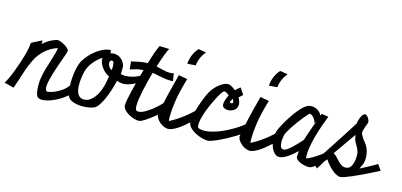

<svg xmlns="http://www.w3.org/2000/svg" viewBox="-124 -1176 3552 1698"><g transform="rotate(15 1652.0 -327.0)"><path d="M76.2 -390.6Q102.5 -404.3 123 -415Q140.6 -423.8 155.8 -431.6Q170.9 -439.5 172.9 -439.5Q172.9 -434.6 173.3 -431.6Q173.8 -428.7 173.8 -425.8Q173.8 -420.9 173.3 -416Q172.9 -411.1 171.9 -406.2Q201.2 -433.6 234.9 -451.7Q268.6 -469.7 297.9 -477.5H302.7Q313.5 -477.5 332 -470.7Q350.6 -463.9 368.2 -453.1Q385.7 -442.4 398.9 -430.2Q412.1 -418 412.1 -407.2Q412.1 -400.4 404.8 -378.4Q397.5 -356.4 386.2 -325.2Q375 -293.9 361.8 -256.3Q348.6 -218.8 337.4 -181.2Q326.2 -143.6 318.4 -109.9Q310.5 -76.2 310.5 -51.8Q310.5 -35.2 315.4 -24.4Q320.3 -13.7 331.1 -11.7Q367.2 -17.6 400.4 -32.2Q428.7 -44.9 460.4 -66.9Q492.2 -88.9 516.6 -126L544.9 -51.8Q521.5 -26.4 489.7 -4.4Q458 17.6 424.8 34.2Q391.6 50.8 358.9 60.1Q326.2 69.3 301.8 69.3Q278.3 69.3 265.6 59.6Q252 49.8 245.6 19.5Q239.3 -10.7 239.3 -47.9Q239.3 -67.4 240.7 -86.4Q242.2 -105.5 246.1 -125Q252.9 -165 265.6 -207Q278.3 -249 290.5 -287.6Q302.7 -326.2 311.5 -357.9Q320.3 -389.6 321.3 -409.2Q258.8 -389.6 210 -345.7Q161.1 -301.8 134.8 -247.1Q102.5 -181.6 80.6 -110.8Q58.6 -40 33.2 30.3L-54.7 7.8Q-42 -11.7 -27.3 -42.5Q-12.7 -73.2 1.5 -110.4Q15.6 -147.5 29.3 -187.5Q43 -227.5 53.7 -264.6Q64.5 -301.8 70.8 -334Q77.1 -366.2 78.1 -387.7L76.2 -390.6Z M648.4 -30.3Q652.3 -29.3 660.2 -29.3Q689.5 -29.3 712.9 -44.9Q736.3 -60.5 753.9 -84Q771.5 -107.4 783.7 -134.3Q795.9 -161.1 801.8 -183.6Q806.6 -196.3 812.5 -224.1Q818.4 -252 823.2 -284.2Q806.6 -290 789.6 -304.2Q772.5 -318.4 757.8 -336.9Q743.2 -355.5 733.9 -377Q724.6 -398.4 724.6 -418Q724.6 -424.8 725.6 -428.7Q703.1 -415 683.1 -396.5Q663.1 -377.9 646.5 -356.9Q629.9 -335.9 618.2 -313Q606.4 -290 601.6 -268.6Q595.7 -246.1 590.8 -214.4Q585.9 -182.6 585.9 -149.4Q585.9 -127 588.9 -106.4Q591.8 -85.9 599.1 -69.8Q606.4 -53.7 618.7 -43Q630.9 -32.2 648.4 -30.3ZM813.5 -425.8Q802.7 -425.8 797.9 -418.9Q793 -412.1 793 -402.3Q793 -385.7 803.7 -368.7Q814.5 -351.6 832 -344.7Q833 -353.5 833 -361.3Q833 -369.1 833 -377Q833 -399.4 829.1 -412.6Q825.2 -425.8 814.5 -425.8ZM1127 -327.1Q1080.1 -289.1 1036.1 -271.5Q992.2 -253.9 959 -253.9Q933.6 -253.9 901.4 -264.6Q890.6 -218.8 875.5 -171.9Q860.4 -125 842.3 -85.4Q824.2 -45.9 804.2 -18.6Q784.2 8.8 763.7 15.6Q741.2 24.4 714.8 28.3Q688.5 32.2 662.1 32.2Q618.2 32.2 579.6 19.5Q541 6.8 527.3 -21.5Q519.5 -38.1 514.6 -69.3Q509.8 -100.6 509.8 -137.7Q509.8 -167 512.7 -198.7Q515.6 -230.5 521 -259.8Q526.4 -289.1 534.7 -314Q543 -338.9 553.7 -355.5Q570.3 -382.8 595.7 -410.6Q621.1 -438.5 650.9 -460.9Q680.7 -483.4 712.9 -498Q745.1 -512.7 776.4 -512.7H779.3L782.2 -484.4Q797.9 -490.2 815.4 -490.2Q851.6 -490.2 879.4 -467.3Q907.2 -444.3 918 -409.2Q919.9 -401.4 919.9 -382.8Q919.9 -369.1 919.4 -354.5Q918.9 -339.8 918 -332Q922.9 -330.1 928.7 -329.1Q938.5 -326.2 959 -326.2Q971.7 -326.2 990.7 -328.6Q1009.8 -331.1 1031.7 -337.4Q1053.7 -343.8 1077.1 -355Q1100.6 -366.2 1122.1 -384.8Z M1138.7 -53.7Q1144.5 -50.8 1154.3 -50.8Q1178.7 -50.8 1210.4 -68.4Q1242.2 -85.9 1272.5 -109.9Q1302.7 -133.8 1328.1 -158.7Q1353.5 -183.6 1365.2 -197.3L1398.4 -134.8Q1388.7 -123 1359.9 -96.7Q1331.1 -70.3 1296.9 -43.5Q1262.7 -16.6 1230.5 4.4Q1198.2 25.4 1181.6 26.4Q1179.7 26.4 1178.7 26.9Q1177.7 27.3 1175.8 27.3Q1158.2 27.3 1133.3 20Q1108.4 12.7 1085 -0.5Q1061.5 -13.7 1043.9 -32.2Q1026.4 -50.8 1024.4 -72.3V-76.2Q1024.4 -91.8 1030.8 -127Q1037.1 -162.1 1048.3 -208.5Q1059.6 -254.9 1073.7 -309.1Q1087.9 -363.3 1103.5 -417Q1056.6 -414.1 1026.4 -403.8Q996.1 -393.6 983.4 -391.6L976.6 -462.9Q1017.6 -472.7 1050.8 -479Q1084 -485.4 1124 -486.3Q1141.6 -546.9 1158.2 -593.3Q1174.8 -639.6 1185.5 -659.2L1274.4 -656.2Q1263.7 -639.6 1245.1 -591.8Q1226.6 -543.9 1207 -478.5Q1238.3 -471.7 1271.5 -462.9Q1304.7 -454.1 1334 -454.1Q1351.6 -454.1 1369.1 -460L1379.9 -389.6Q1375 -388.7 1369.6 -388.7Q1364.3 -388.7 1358.4 -388.7Q1330.1 -388.7 1291 -395Q1252 -401.4 1208 -412.1Q1199.2 -413.1 1187.5 -415Q1174.8 -371.1 1163.6 -325.7Q1152.3 -280.3 1143.6 -238.8Q1134.8 -197.3 1129.4 -161.1Q1124 -125 1124 -99.6Q1124 -80.1 1127.4 -67.9Q1130.9 -55.7 1138.7 -53.7Z M1596.7 -710.9Q1574.2 -684.6 1562.5 -660.2Q1550.8 -635.7 1545.9 -617.2Q1540 -595.7 1539.1 -577.1L1462.9 -571.3Q1464.8 -615.2 1482.9 -656.2Q1501 -697.3 1526.4 -722.7ZM1692.4 -151.4Q1658.2 -111.3 1623.5 -79.1Q1588.9 -46.9 1557.6 -23.4Q1526.4 0 1500 13.2Q1473.6 26.4 1455.1 28.3Q1453.1 29.3 1447.3 29.3Q1428.7 29.3 1408.2 20.5Q1387.7 11.7 1370.1 -2.9Q1352.5 -17.6 1340.8 -35.6Q1329.1 -53.7 1329.1 -71.3V-73.2Q1331.1 -92.8 1340.8 -139.6Q1348.6 -180.7 1366.2 -255.4Q1383.8 -330.1 1417 -455.1L1497.1 -440.4Q1457 -304.7 1445.3 -218.8Q1433.6 -132.8 1433.6 -88.9Q1433.6 -76.2 1433.6 -66.9Q1433.6 -57.6 1434.6 -51.8Q1435.5 -44.9 1436.5 -40Q1472.7 -58.6 1511.7 -84Q1544.9 -106.4 1585 -138.7Q1625 -170.9 1663.1 -213.9Z M1932.6 -376Q1930.7 -373 1922.9 -362.3Q1915 -351.6 1915 -343.8Q1915 -335 1925.8 -335H1926.8Q1942.4 -335.9 1942.4 -346.7Q1942.4 -354.5 1938.5 -362.8Q1934.6 -371.1 1932.6 -376ZM2129.9 -134.8Q2122.1 -123 2099.1 -105Q2076.2 -86.9 2045.4 -67.9Q2014.6 -48.8 1979 -29.8Q1943.4 -10.7 1910.2 4.9Q1877 20.5 1850.1 29.8Q1823.2 39.1 1810.5 39.1Q1791 39.1 1758.8 30.8Q1726.6 22.5 1696.3 6.3Q1666 -9.8 1644 -32.7Q1622.1 -55.7 1622.1 -84V-85.9Q1623 -115.2 1631.3 -154.3Q1639.6 -193.4 1652.8 -233.4Q1666 -273.4 1681.2 -311Q1696.3 -348.6 1710 -374Q1722.7 -397.5 1741.2 -418.5Q1759.8 -439.5 1779.8 -455.6Q1799.8 -471.7 1820.3 -481.4Q1840.8 -491.2 1858.4 -491.2Q1860.4 -491.2 1862.8 -490.7Q1865.2 -490.2 1867.2 -490.2Q1879.9 -488.3 1896.5 -478Q1913.1 -467.8 1929.7 -454.1Q1940.4 -464.8 1951.2 -474.6Q1961.9 -484.4 1972.7 -491.2L2011.7 -432.6L1977.5 -401.4Q1986.3 -385.7 1991.7 -370.6Q1997.1 -355.5 1997.1 -340.8Q1997.1 -335.9 1996.6 -332Q1996.1 -328.1 1995.1 -323.2Q1987.3 -294.9 1962.9 -281.7Q1938.5 -268.6 1914.1 -268.6Q1894.5 -268.6 1880.9 -275.9Q1867.2 -283.2 1863.3 -295.9Q1861.3 -303.7 1861.3 -308.6Q1861.3 -325.2 1868.7 -348.6Q1876 -372.1 1888.7 -396.5Q1877 -406.2 1865.2 -413.1Q1853.5 -419.9 1843.8 -420.9Q1836.9 -420.9 1823.2 -402.3Q1809.6 -383.8 1793.5 -354Q1777.3 -324.2 1759.8 -286.6Q1742.2 -249 1728 -211.4Q1713.9 -173.8 1705.1 -139.2Q1696.3 -104.5 1696.3 -80.1Q1696.3 -55.7 1704.1 -47.9Q1710 -44.9 1718.8 -43Q1735.4 -38.1 1763.7 -38.1Q1787.1 -38.1 1826.2 -47.4Q1865.2 -56.6 1914.1 -77.1Q1962.9 -97.7 2018.1 -130.9Q2073.2 -164.1 2130.9 -212.9Z M2343.8 -710.9Q2321.3 -684.6 2309.6 -660.2Q2297.9 -635.7 2293 -617.2Q2287.1 -595.7 2286.1 -577.1L2210 -571.3Q2211.9 -615.2 2230 -656.2Q2248 -697.3 2273.4 -722.7ZM2439.5 -151.4Q2405.3 -111.3 2370.6 -79.1Q2335.9 -46.9 2304.7 -23.4Q2273.4 0 2247.1 13.2Q2220.7 26.4 2202.1 28.3Q2200.2 29.3 2194.3 29.3Q2175.8 29.3 2155.3 20.5Q2134.8 11.7 2117.2 -2.9Q2099.6 -17.6 2087.9 -35.6Q2076.2 -53.7 2076.2 -71.3V-73.2Q2078.1 -92.8 2087.9 -139.6Q2095.7 -180.7 2113.3 -255.4Q2130.9 -330.1 2164.1 -455.1L2244.1 -440.4Q2204.1 -304.7 2192.4 -218.8Q2180.7 -132.8 2180.7 -88.9Q2180.7 -76.2 2180.7 -66.9Q2180.7 -57.6 2181.6 -51.8Q2182.6 -44.9 2183.6 -40Q2219.7 -58.6 2258.8 -84Q2292 -106.4 2332 -138.7Q2372.1 -170.9 2410.2 -213.9Z M2481.4 -58.6Q2492.2 -58.6 2509.8 -69.8Q2527.3 -81.1 2547.9 -99.6Q2568.4 -118.2 2590.3 -141.6Q2612.3 -165 2632.8 -188.5Q2643.6 -222.7 2660.6 -272Q2677.7 -321.3 2699.2 -378.9L2685.5 -352.5Q2682.6 -367.2 2675.8 -379.9Q2668.9 -392.6 2660.2 -402.8Q2651.4 -413.1 2642.1 -418.9Q2632.8 -424.8 2626 -424.8Q2621.1 -424.8 2619.1 -422.9Q2615.2 -419.9 2602.1 -404.8Q2588.9 -389.6 2570.8 -367.2Q2552.7 -344.7 2532.7 -317.4Q2512.7 -290 2495.6 -263.7Q2478.5 -237.3 2465.8 -214.4Q2453.1 -191.4 2451.2 -177.7Q2449.2 -164.1 2447.3 -149.9Q2445.3 -135.7 2445.3 -122.1Q2445.3 -96.7 2452.6 -78.1Q2460 -59.6 2479.5 -58.6ZM2921.9 -124Q2909.2 -109.4 2885.7 -83Q2862.3 -56.6 2835.4 -30.8Q2808.6 -4.9 2781.7 14.2Q2754.9 33.2 2736.3 33.2H2734.4Q2715.8 33.2 2694.3 28.3Q2672.9 23.4 2654.8 15.1Q2636.7 6.8 2624.5 -4.4Q2612.3 -15.6 2612.3 -29.3V-30.3Q2612.3 -40 2613.3 -53.2Q2614.3 -66.4 2615.2 -81.1Q2573.2 -40 2531.7 -12.7Q2490.2 14.6 2459 14.6Q2451.2 14.6 2448.2 13.7Q2430.7 10.7 2416 -3.4Q2401.4 -17.6 2391.1 -38.6Q2380.9 -59.6 2375 -85Q2369.1 -110.4 2369.1 -135.7Q2369.1 -172.9 2380.9 -205.1Q2388.7 -225.6 2403.3 -253.9Q2418 -282.2 2437 -313.5Q2456.1 -344.7 2478 -375.5Q2500 -406.2 2522 -431.6Q2543.9 -457 2565.4 -473.1Q2586.9 -489.3 2605.5 -492.2Q2610.4 -493.2 2614.3 -493.2Q2618.2 -493.2 2622.1 -493.2Q2642.6 -493.2 2658.7 -487.3Q2674.8 -481.4 2687 -472.2Q2699.2 -462.9 2707 -452.1Q2714.8 -441.4 2718.8 -432.6Q2721.7 -444.3 2725.6 -451.2L2789.1 -441.4Q2762.7 -375 2740.2 -307.1Q2717.8 -239.3 2705.1 -177.7L2706.1 -174.8L2704.1 -172.9Q2698.2 -143.6 2694.8 -117.2Q2691.4 -90.8 2691.4 -68.4Q2691.4 -57.6 2691.9 -49.8Q2692.4 -42 2693.4 -34.2Q2717.8 -43 2748.5 -60.5Q2779.3 -78.1 2809.1 -99.6Q2838.9 -121.1 2865.2 -144Q2891.6 -167 2908.2 -184.6Z M3046.9 -46.9Q3057.6 -46.9 3069.3 -49.8Q3071.3 -50.8 3073.7 -51.8Q3076.2 -52.7 3079.1 -53.7Q3089.8 -58.6 3098.1 -71.8Q3106.4 -85 3111.8 -101.6Q3117.2 -118.2 3119.6 -136.7Q3122.1 -155.3 3122.1 -171.9Q3122.1 -190.4 3118.7 -205.6Q3115.2 -220.7 3108.9 -233.9Q3102.5 -247.1 3095.2 -259.3Q3087.9 -271.5 3081.1 -284.2Q3072.3 -299.8 3068.4 -316.4Q3064.5 -333 3062.5 -349.6L2917 -141.6Q2932.6 -134.8 2946.3 -120.6Q2960 -106.4 2974.1 -91.3Q2988.3 -76.2 3003.9 -63.5Q3019.5 -50.8 3039.1 -46.9ZM3359.4 -99.6Q3353.5 -96.7 3330.1 -84.5Q3306.6 -72.3 3273.9 -56.2Q3241.2 -40 3203.1 -22Q3165 -3.9 3129.9 11.2Q3094.7 26.4 3066.4 36.1Q3038.1 45.9 3025.4 45.9H3022.5Q3004.9 43.9 2983.9 31.7Q2962.9 19.5 2942.9 1.5Q2922.9 -16.6 2904.8 -38.6Q2886.7 -60.5 2875 -81.1L2810.5 26.4L2761.7 -18.6Q2773.4 -32.2 2795.4 -63.5Q2817.4 -94.7 2844.2 -135.3Q2871.1 -175.8 2900.4 -221.2Q2929.7 -266.6 2957.5 -309.6Q2985.4 -352.5 3008.3 -388.7Q3031.2 -424.8 3044.9 -446.3Q3050.8 -481.4 3064 -511.2Q3077.1 -541 3095.7 -546.9H3100.6Q3106.4 -546.9 3113.8 -541Q3121.1 -535.2 3127.4 -525.9Q3133.8 -516.6 3138.2 -506.3Q3142.6 -496.1 3142.6 -487.3Q3142.6 -482.4 3141.6 -478.5Q3135.7 -463.9 3127.9 -442.9Q3120.1 -421.9 3115.2 -401.4Q3113.3 -395.5 3113.3 -390.6Q3113.3 -376 3121.1 -360.8Q3128.9 -345.7 3139.2 -331.5Q3149.4 -317.4 3159.7 -305.2Q3169.9 -293 3174.8 -284.2Q3190.4 -257.8 3197.3 -229Q3204.1 -200.2 3204.1 -173.8Q3204.1 -157.2 3201.7 -142.6Q3199.2 -127.9 3194.3 -116.2Q3194.3 -115.2 3190.9 -108.4Q3187.5 -101.6 3183.6 -93.3Q3179.7 -85 3176.3 -78.1Q3172.9 -71.3 3172.9 -70.3Q3206.1 -87.9 3236.3 -103.5Q3261.7 -117.2 3286.6 -130.9Q3311.5 -144.5 3323.2 -152.3Z"/></g></svg>

Font: Miniver
Style: Regular
Weight: 400
Designer: Dathan Boardman
Foundry: Open Window
Version: Version 1.000